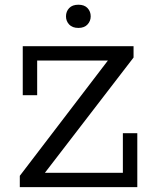

<svg xmlns="http://www.w3.org/2000/svg" viewBox="-20 -774 632 794"><path d="M61.9 0V-46.9L426.2 -523.7H133.7V-380.4H74.1V-583H532.3V-536.1L165.6 -59.3H488.1V-223.2H547.8V0ZM304.3 -658.5Q279.2 -658.5 266 -672.7Q252.9 -686.9 252.9 -706.3Q252.9 -726.5 266 -740.5Q279.2 -754.5 304.3 -754.5Q328.9 -754.5 342 -740.5Q355.1 -726.5 355.1 -706.3Q355.1 -686.9 341.8 -672.7Q328.5 -658.5 304.3 -658.5Z"/></svg>

Font: Rokkitt SemiBold
Style: Regular
Weight: 600
Designer: Vernon Adams
Foundry: Vernon Adams
Version: Version 3.103